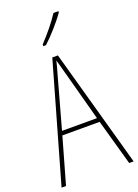

<svg xmlns="http://www.w3.org/2000/svg" viewBox="-175 -1023 787 1094"><g transform="rotate(-20 218.5 -475.5)"><path d="M327 -944V-951H297C265 -901 223 -852 178 -803V-793H194C237 -832 294 -896 327 -944ZM410 0H437L238 -715H204L0 0H27L106 -278H332ZM243 -607 325 -303H113L197 -606C206 -638 213 -662 220 -691C228 -660 235 -637 243 -607Z"/></g></svg>

Font: Noto Sans Hebrew Condensed Thin
Style: Regular
Weight: 100
Width: 3
Designer: Monotype Design Team
Foundry: Monotype Imaging Inc.
Version: Version 2.004